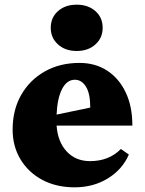

<svg xmlns="http://www.w3.org/2000/svg" viewBox="-20 -785 620 821"><path d="M299 16Q221 16 161.5 -15.5Q102 -47 68 -103Q34 -159 34 -231Q34 -315 70.5 -379Q107 -443 171.5 -479.5Q236 -516 320 -516Q387 -516 437.5 -483.5Q488 -451 517 -391Q546 -331 546 -248H222Q227 -178 265.5 -137Q304 -96 365 -96Q446 -96 497 -148L531 -124Q503 -60 441 -22Q379 16 299 16ZM300 -444Q266 -444 245.5 -404.5Q225 -365 222 -295L366 -325Q366 -385 347.5 -414.5Q329 -444 300 -444ZM308 -567Q259 -567 228 -595Q197 -623 197 -666Q197 -710 228 -737.5Q259 -765 308 -765Q357 -765 388 -737.5Q419 -710 419 -666Q419 -623 388 -595Q357 -567 308 -567Z"/></svg>

Font: Platypi ExtraBold
Style: Regular
Weight: 800
Designer: David Sargent
Foundry: Bolt Cutter Type
Version: Version 1.200; ttfautohint (v1.8.4.7-5d5b)